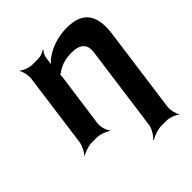

<svg xmlns="http://www.w3.org/2000/svg" viewBox="-215 -685 1044 1044"><g transform="rotate(-45 307.0 -162.5)"><path d="M379 -424C447 -424 475 -394 467 -338L400 153C397 177 374 214 357 227L360 229C378 217 419 203 443 203H484C508 203 544 217 555 229L557 227C547 214 538 177 541 153L608 -338C625 -463 587 -538 458 -538C386 -538 327 -515 284 -484C268 -473 253 -456 246 -445L250 -443C256 -454 260 -474 261 -489L262 -496C262 -510 273 -535 284 -543L281 -546C271 -537 245 -528 230 -528H182C158 -528 123 -542 112 -554L110 -552C120 -539 128 -502 125 -478L67 -50C64 -26 45 11 31 24L32 26C47 14 86 0 110 0H151C175 0 213 14 227 26L230 24C217 11 205 -26 208 -50L251 -362C252 -366 253 -383 250 -385L247 -382C249 -380 263 -387 265 -390C293 -410 330 -424 379 -424Z"/></g></svg>

Font: Asimov
Style: EdgeWideIt
Weight: 500
Designer: Google
Version: Version 2.000980: 2014